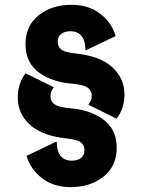

<svg xmlns="http://www.w3.org/2000/svg" viewBox="-20 -767 590 797"><path d="M272.9 9.8Q193.8 9.8 142.1 -37.6Q103.5 -72.8 90.3 -120.1L210.9 -177.7H215.8Q215.8 -142.1 229 -123Q244.6 -100.1 278.8 -100.1Q302.2 -100.1 316.4 -111.3Q330.6 -122.6 330.6 -143.1Q330.6 -176.3 294.4 -185.5Q275.9 -190.4 255.9 -192.4Q156.7 -202.6 105.5 -248Q53.7 -294.4 53.7 -362.3Q53.7 -420.4 86.4 -462.9L203.6 -404.8Q189.5 -388.2 189.5 -367.7Q189.5 -339.8 218.8 -327.6Q235.4 -320.8 278.3 -316.9Q353.5 -309.6 404.3 -274.4Q464.4 -232.9 464.4 -154.3Q464.4 -76.7 409.4 -33.4Q354.5 9.8 272.9 9.8ZM277.3 -747.1Q356.4 -747.1 408.2 -699.7Q446.8 -664.6 460 -617.2L339.4 -559.6H334.5Q334.5 -595.2 321.3 -614.3Q305.7 -637.2 271.5 -637.2Q248 -637.2 233.9 -626Q219.7 -614.7 219.7 -594.2Q219.7 -561 255.9 -551.8Q274.4 -546.9 294.4 -544.9Q393.6 -534.7 444.8 -489.3Q496.6 -442.9 496.6 -375Q496.6 -316.9 463.9 -274.4L346.7 -332.5Q360.8 -349.1 360.8 -369.6Q360.8 -397.5 331.5 -409.7Q314.9 -416.5 272 -420.4Q196.8 -427.7 146 -462.9Q85.9 -504.4 85.9 -583Q85.9 -660.6 140.9 -703.9Q195.8 -747.1 277.3 -747.1Z"/></svg>

Font: Nova Round
Style: Bold
Weight: 700
Designer: Wojciech Kalinowski "wmk69" (wmk69@o2.pl)
Foundry: Wojciech Kalinowski "wmk69" (wmk69@o2.pl)
Version: Version 3.1.0; 2021-05-23